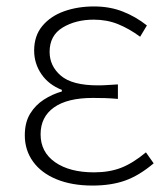

<svg xmlns="http://www.w3.org/2000/svg" viewBox="-20 -563 520 596"><path d="M267 13Q203 13 155.5 -6.5Q108 -26 82.5 -61.5Q57 -97 57 -143Q57 -183 73.5 -210Q90 -237 116.5 -254Q143 -271 172 -279V-284Q131 -300 108.5 -333Q86 -366 86 -406Q86 -452 111.5 -482.5Q137 -513 179 -528Q221 -543 272 -543Q321 -543 361.5 -527Q402 -511 436 -484L415 -449Q381 -474 346.5 -488Q312 -502 271 -502Q215 -502 174.5 -477.5Q134 -453 134 -402Q134 -358 169 -328Q204 -298 284 -298Q300 -298 313 -299Q326 -300 346 -301V-256Q323 -258 305 -258.5Q287 -259 268 -259Q189 -259 147.5 -229.5Q106 -200 106 -146Q106 -91 151 -59.5Q196 -28 272 -28Q319 -28 355.5 -42Q392 -56 433 -90L457 -56Q412 -18 368.5 -2.5Q325 13 267 13Z"/></svg>

Font: Noto Sans KR ExtraLight
Style: Regular
Weight: 250
Designer: Ryoko NISHIZUKA  (kana, bopomofo & ideographs); Paul D. Hunt (Latin, Greek & Cyrillic); Sandoll Communications , Soo-you
Foundry: Adobe
Version: Version 2.004-H2;hotconv 1.0.118;makeotfexe 2.5.65603